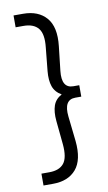

<svg xmlns="http://www.w3.org/2000/svg" viewBox="-91 -753 501 894"><g transform="rotate(-10 160.0 -306.0)"><path d="M85 96H40V40H77Q125 40 146.5 13Q168 -14 162 -78L151 -190Q147 -233 157 -262Q167 -291 197 -307Q167 -324 157 -353Q147 -382 151 -425L162 -535Q169 -598 147 -625Q125 -652 77 -652H40V-708H85Q157 -708 195 -664Q233 -620 223 -531L210 -416Q201 -335 257 -335H285V-281H257Q201 -281 210 -200L223 -82Q232 8 194.5 52Q157 96 85 96Z"/></g></svg>

Font: Outfit Light
Style: Regular
Weight: 300
Designer: Rodrigo Fuenzalida
Foundry: fragTYPE
Version: Version 1.100; ttfautohint (v1.8.4.7-5d5b)